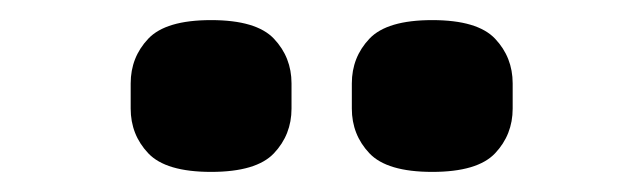

<svg xmlns="http://www.w3.org/2000/svg" viewBox="-20 -771 640 191"><path d="M190 -600Q145 -600 127.5 -618.5Q110 -637 110 -663V-688Q110 -714 127.5 -732.5Q145 -751 190 -751Q235 -751 252.5 -732.5Q270 -714 270 -688V-663Q270 -637 252.5 -618.5Q235 -600 190 -600ZM410 -600Q365 -600 347.5 -618.5Q330 -637 330 -663V-688Q330 -714 347.5 -732.5Q365 -751 410 -751Q455 -751 472.5 -732.5Q490 -714 490 -688V-663Q490 -637 472.5 -618.5Q455 -600 410 -600Z"/></svg>

Font: IBM Plex Sans Devanagari
Style: Bold
Weight: 700
Designer: Mike Abbink, Paul van der Laan, Pieter van Rosmalen, Erin McLaughlin
Foundry: Bold Monday
Version: Version 1.1